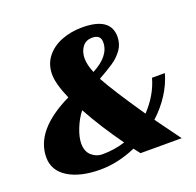

<svg xmlns="http://www.w3.org/2000/svg" viewBox="-125 -839 1003 981"><g transform="rotate(-20 376.5 -348.5)"><path d="M20 -144Q20 -292 231 -394Q193 -480 193 -532Q193 -587 224 -626.5Q255 -666 306.5 -686Q358 -706 419 -706Q573 -706 573 -600Q573 -560 551 -529.5Q529 -499 497 -477.5Q465 -456 415 -428Q458 -349 573 -181Q643 -255 667 -342H737Q721 -285 687 -232.5Q653 -180 605 -136L704 0H480L454 -34Q355 9 260 9Q151 9 85.5 -31.5Q20 -72 20 -144ZM495 -598Q495 -639 449 -639Q414 -639 395.5 -613.5Q377 -588 377 -552Q377 -517 396 -472Q495 -524 495 -598ZM420 -80Q335 -198 275 -308Q248 -274 230 -228.5Q212 -183 212 -149Q212 -106 237.5 -83.5Q263 -61 296 -61Q360 -61 420 -80Z"/></g></svg>

Font: Taviraj Black
Style: Italic
Weight: 900
Italic angle: -12°
Designer: Katatrad Team
Foundry: CadsonDemak
Version: Version 1.001